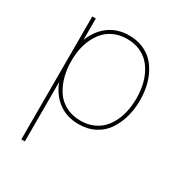

<svg xmlns="http://www.w3.org/2000/svg" viewBox="-168 -614 892 948"><g transform="rotate(30 278.0 -139.5)"><path d="M109.9 -484.9V-362.8Q134.8 -425.8 182.4 -460.4Q230 -495.1 295.9 -495.1Q337.9 -495.1 372.3 -481.2Q406.7 -467.3 430.4 -443.4Q454.1 -419.4 470.2 -387Q486.3 -354.5 493.7 -318.4Q501 -282.2 501 -243.2Q501 -193.4 488.8 -149.2Q476.6 -105 452.6 -68.8Q428.7 -32.7 388.4 -11.5Q348.1 9.8 295.9 9.8Q229.5 9.8 181.9 -24.9Q134.3 -59.6 109.9 -122.1V215.8H89.8V-243.2V-484.9ZM481 -243.2Q481 -278.8 474.6 -311.8Q468.3 -344.7 453.9 -374.8Q439.5 -404.8 418.2 -427Q397 -449.2 365.5 -462.2Q334 -475.1 295.9 -475.1Q257.3 -475.1 225.8 -462.2Q194.3 -449.2 173.1 -427Q151.9 -404.8 137.2 -374.8Q122.6 -344.7 116.2 -311.8Q109.9 -278.8 109.9 -243.2Q109.9 -197.8 120.6 -157Q131.3 -116.2 152.8 -82.8Q174.3 -49.3 211.2 -29.5Q248 -9.8 295.9 -9.8Q334.5 -9.8 365.7 -22.9Q397 -36.1 418.2 -58.1Q439.5 -80.1 453.9 -110.4Q468.3 -140.6 474.6 -173.8Q481 -207 481 -243.2Z"/></g></svg>

Font: Genome Thin
Style: Regular
Weight: 250
Designer: Alfredo Marco Pradil
Version: Version 1.001